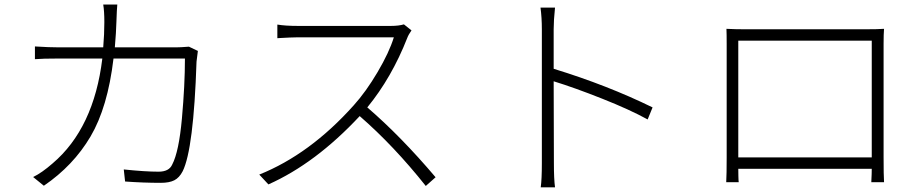

<svg xmlns="http://www.w3.org/2000/svg" viewBox="-20 -797 4040 840"><path d="M806.6 -592.8 845.7 -574.2Q841.8 -547.9 839.8 -527.3Q827.1 -144.5 779.3 -47.9Q764.6 -19.5 742.7 -8.3Q720.7 2.9 683.6 2.9Q607.4 2.9 527.3 -2.9L521.5 -55.7Q614.3 -45.9 673.8 -45.9Q719.7 -45.9 733.4 -77.1Q762.7 -132.8 775.9 -278.8Q789.1 -424.8 789.1 -541H476.6Q451.2 -327.1 376 -199.7Q300.8 -72.3 171.9 15.6L125 -22.5Q163.1 -41 210 -82Q390.6 -235.4 427.7 -541H239.3Q165 -541 132.8 -538.1V-593.8Q195.3 -589.8 238.3 -589.8H431.6Q436.5 -648.4 436.5 -700.2Q436.5 -748 431.6 -777.3H493.2Q491.2 -758.8 489.3 -701.2Q488.3 -659.2 482.4 -589.8H750Q768.6 -589.8 806.6 -592.8Z M1747.1 -690.4 1780.3 -664.1Q1766.6 -644.5 1761.7 -630.9Q1693.4 -457 1586.9 -327.1Q1733.4 -201.2 1885.7 -21.5L1842.8 16.6Q1703.1 -159.2 1553.7 -289.1Q1360.4 -82 1154.3 9.8L1114.3 -33.2Q1335.9 -122.1 1527.3 -335.9Q1581.1 -395.5 1631.8 -481.4Q1682.6 -567.4 1703.1 -633.8H1284.2Q1269.5 -633.8 1248 -632.8Q1226.6 -631.8 1210.4 -630.9Q1194.3 -629.9 1193.4 -629.9V-689.5Q1228.5 -683.6 1284.2 -683.6H1689.5Q1724.6 -683.6 1747.1 -690.4Z M2835 -327.1 2813.5 -274.4Q2735.4 -317.4 2614.7 -365.2Q2494.1 -413.1 2402.3 -441.4L2403.3 -84Q2403.3 -12.7 2408.2 22.5H2345.7Q2350.6 -11.7 2350.6 -84V-668.9Q2350.6 -719.7 2344.7 -763.7H2408.2Q2402.3 -707 2402.3 -668.9V-496.1Q2637.7 -423.8 2835 -327.1Z M3793.9 -619.1H3210V-108.4H3793.9ZM3845.7 -605.5V-110.4Q3845.7 -29.3 3847.7 0H3792Q3792 -3.9 3792.5 -12.7Q3793 -21.5 3793.5 -35.2Q3793.9 -48.8 3793.9 -58.6H3210Q3210 -48.8 3210.4 -27.3Q3210.9 -5.9 3211.9 0H3157.2Q3159.2 -33.2 3159.2 -109.4V-605.5Q3159.2 -648.4 3158.2 -670.9Q3196.3 -668.9 3238.3 -668.9H3765.6Q3820.3 -668.9 3847.7 -670.9Q3845.7 -648.4 3845.7 -605.5Z"/></svg>

Font: Gen Shin Gothic Monospace Light
Style: Regular
Weight: 300
Designer: [Source Han Sans]
Ryoko NISHIZUKA  (kana & ideographs); Paul D. Hunt (Latin, Greek & Cyrillic); Wenlong ZHANG  (bopomofo
Version: Version 1.002.20150607